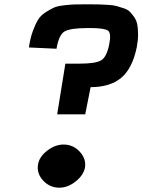

<svg xmlns="http://www.w3.org/2000/svg" viewBox="-20 -770 660 890"><path d="M245 -240 283 -475H349Q421 -475 447.5 -489.5Q474 -504 486 -563Q497 -617 480 -628.5Q463 -640 397 -640Q391 -640 388 -640Q308 -640 280.5 -625Q253 -610 242 -544L114 -550Q120 -592 131.5 -624Q143 -656 155.5 -677Q168 -698 190.5 -712.5Q213 -727 229.5 -734.5Q246 -742 277.5 -745.5Q309 -749 328 -749.5Q347 -750 385 -750Q389 -750 391 -750Q421 -750 438 -749.5Q455 -749 480.5 -747.5Q506 -746 520.5 -742Q535 -738 554 -731.5Q573 -725 582.5 -715Q592 -705 602.5 -690Q613 -675 616.5 -655.5Q620 -636 620 -609.5Q620 -583 614 -551Q593 -451 541 -408.5Q489 -366 400 -366L375 -240ZM255 100Q211 100 180.5 67.5Q150 35 156 -6Q161 -42 198 -71Q235 -100 275 -100Q319 -100 349.5 -67Q380 -34 374 6Q368 41 331.5 70.5Q295 100 255 100Z"/></svg>

Font: Hermit
Style: Bold Italic
Weight: 700
Italic angle: -10°
Designer: Pablo Caro
Version: Version 2.000;PS 002.000;hotconv 1.0.88;makeotf.lib2.5.64775